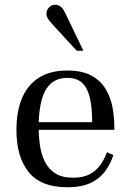

<svg xmlns="http://www.w3.org/2000/svg" viewBox="-20 -775 546 806"><path d="M261 11Q152 11 100.5 -52.5Q49 -116 49 -229Q49 -307 72.5 -363Q96 -419 143.5 -449Q191 -479 262 -479Q325 -479 364 -457.5Q403 -436 424 -400.5Q445 -365 452.5 -323Q460 -281 460 -239V-230H124L125 -262H367Q367 -322 357.5 -363.5Q348 -405 325.5 -426.5Q303 -448 263 -448Q221 -448 194.5 -425Q168 -402 155.5 -357.5Q143 -313 142 -248Q142 -205 147.5 -166Q153 -127 168.5 -96Q184 -65 212.5 -47Q241 -29 287 -29Q330 -29 358 -44.5Q386 -60 403 -85Q420 -110 429 -136L456 -124Q445 -90 423.5 -59Q402 -28 363.5 -8.5Q325 11 261 11ZM302 -562 199 -674Q184 -691 179.5 -699.5Q175 -708 175 -718Q175 -733 186 -744Q197 -755 211 -755Q225 -755 235 -747Q245 -739 253 -722L330 -562Z"/></svg>

Font: Frank Ruhl Libre
Style: Regular
Weight: 400
Designer: Yanek Iontef
Foundry: Fontef
Version: Version 6.004